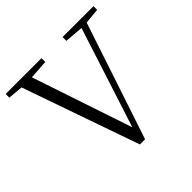

<svg xmlns="http://www.w3.org/2000/svg" viewBox="-183 -897 1076 1076"><g transform="rotate(-45 355.0 -359.0)"><path d="M456 -695 567 -686 375 -91 175 -687 289 -695V-725H5V-696L94 -688L337 7H378L609 -687L701 -696V-725H456Z"/></g></svg>

Font: Noto Serif SC Light
Style: Regular
Weight: 300
Designer: Ryoko NISHIZUKA 西塚涼子 (kana & ideographs); Frank Grießhammer (Latin, Greek & Cyrillic); Wenlong ZHANG 张文龙 (bopomofo); San
Foundry: Adobe
Version: Version 2.001;hotconv 1.1.0;makeotfexe 2.6.0